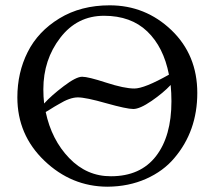

<svg xmlns="http://www.w3.org/2000/svg" viewBox="-20 -684 803 718"><path d="M395 -24.9Q504.9 -24.9 563 -99.6Q621.1 -174.3 621.1 -305.2Q621.1 -336.4 618.2 -366.2Q590.8 -336.9 546.9 -306.6Q502.9 -276.4 478.5 -276.4Q454.1 -276.4 377.4 -297.9Q300.8 -319.8 271 -319.8Q241.2 -319.8 199.7 -294.4Q183.1 -285.2 168 -275.4Q152.8 -265.6 150.9 -265.1Q172.9 -161.1 238.8 -92.8Q304.7 -24.4 395 -24.9ZM205.6 -543Q142.1 -460.9 142.1 -350.1Q142.1 -322.3 145 -296.9Q171.9 -326.7 218.3 -361.8Q264.6 -397 287.1 -397Q309.6 -397 377 -375Q444.8 -353 482.4 -353Q520 -353 611.8 -404.8Q591.8 -507.8 530.8 -566.4Q469.7 -625 369.1 -625Q268.6 -625 205.6 -543ZM44.9 -319.8Q44.9 -412.6 83.5 -489.3Q122.1 -566.4 202.1 -615.2Q282.2 -664.1 390.1 -664.1Q523.9 -664.1 621.1 -571.3Q717.8 -478.5 717.8 -336.4Q717.8 -193.8 631.8 -92.8Q590.8 -43.9 525.9 -15.1Q460.9 13.7 381.8 14.2Q247.1 13.7 146 -83Q44.9 -179.7 44.9 -319.8Z"/></svg>

Font: EBGaramond
Style: Regular
Weight: 400
Version: Version 000.012g